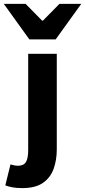

<svg xmlns="http://www.w3.org/2000/svg" viewBox="-79 -773 439 989"><path d="M36.2 195.9Q5.8 195.9 -15.1 191.9Q-35.9 187.9 -51.6 181.9L-25.1 74Q-14.6 77 -5.2 78.9Q4.1 80.8 13.5 80.8Q43.2 80.8 54.7 61.4Q66.2 42 66.2 0.7V-496H213.5V-3.6Q213.5 50.7 197.4 96.2Q181.3 141.6 142.5 168.8Q103.8 195.9 36.2 195.9ZM72.3 -570 -59.4 -753H53L138 -666.6H142L227.1 -753H339.5L207.7 -570Z"/></svg>

Font: SourceSans3VF
Style: Regular
Weight: 200
Designer: Paul D. Hunt
Foundry: Adobe
Version: Version 3.052;hotconv 1.1.0;makeotfexe 2.6.0